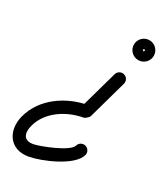

<svg xmlns="http://www.w3.org/2000/svg" viewBox="-123 -606 621 720"><g transform="rotate(20 187.0 -246.0)"><path d="M271.7 -363.8C271.7 -363.8 271.7 -363.8 271.7 -363.8C246.6 -311.5 221.5 -259.1 196.4 -206.8C195.3 -204.5 202.3 -208 208.8 -212.2C215.4 -216.3 221.6 -221 219 -221C130.7 -221 37.8 -179.8 -1 -96.6C-31.5 -31 -4.1 37 74 37C124.9 37 248.8 9.4 272.5 -41.4C278.3 -53.9 272.9 -68.8 260.4 -74.7C247.9 -80.5 233 -75.1 227.2 -62.6C214.7 -35.8 102 -13 74 -13C32.8 -13 29.4 -43.4 44.4 -75.4C74.8 -140.7 150.4 -171 219 -171C221.6 -171 226.6 -173.4 231.4 -176.4C236.1 -179.3 240.4 -182.9 241.5 -185.2C266.6 -237.5 291.7 -289.9 316.7 -342.2C322.7 -354.7 317.5 -369.6 305 -375.5C292.6 -381.5 277.6 -376.3 271.7 -363.8ZM350.9 -486C350.9 -489.3 340.6 -479 343.9 -479C347.2 -479 336.9 -489.3 336.9 -486C336.9 -482.7 347.2 -493 343.9 -493C340.6 -493 350.9 -482.7 350.9 -486ZM386.9 -486C386.9 -509.7 367.6 -529 343.9 -529C320.3 -529 300.9 -509.7 300.9 -486C300.9 -462.3 320.3 -443 343.9 -443C367.6 -443 386.9 -462.3 386.9 -486Z"/></g></svg>

Font: FRB American Cursive Guidelines Arrows Semibold
Style: Italic
Weight: 600
Italic angle: -25°
Version: Version 2.0;Modular Font Editor K font №1